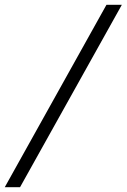

<svg xmlns="http://www.w3.org/2000/svg" viewBox="-20 -691 530 804"><path d="M64 92.8H0L425.8 -670.9H490.2Z"/></svg>

Font: BabelStone Ogham
Style: Italic
Weight: 400
Italic angle: -30°
Designer: Andrew West
Foundry: BabelStone
Version: Version 2.02 March 14, 2022